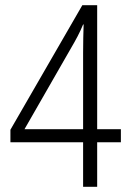

<svg xmlns="http://www.w3.org/2000/svg" viewBox="-20 -717 501 737"><path d="M444 -171V-221H353V-697H296L20 -219V-171H299V0H353V-171ZM299 -221H74L253 -533C270 -562 286 -591 299 -623H301C300 -591 299 -555 299 -514Z"/></svg>

Font: Noto Sans Kannada Condensed Light
Style: Regular
Weight: 300
Width: 3
Designer: Jelle Bosma - Monotype Design Team
Foundry: Monotype Imaging Inc.
Version: Version 2.005